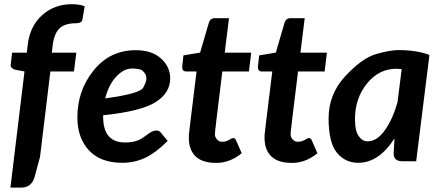

<svg xmlns="http://www.w3.org/2000/svg" viewBox="-20 -755 2057 899"><path d="M36.6 -508.3H105.5L109.9 -546.4Q120.6 -633.3 177.5 -684.3Q234.4 -735.4 317.4 -735.4Q349.6 -735.4 376.5 -726.1L365.7 -662.1Q362.3 -646 334 -646Q283.2 -646 258.3 -621.8Q233.4 -597.7 226.6 -542.5L222.7 -508.3H337.4L326.2 -420.4H215.8L167.5 -21L142.1 73.2Q127.9 123.5 78.6 123.5H28.8L94.7 -420.4L55.2 -427.7Q43.9 -429.7 36.9 -435.8Q29.8 -441.9 29.8 -447.8Q29.8 -453.6 36.6 -508.3Z M472.7 -294.4Q636.2 -316.4 650.9 -345.2Q665.5 -374 665.5 -385.7Q665.5 -397.5 662.1 -405.3Q658.7 -413.1 647.5 -423.6Q636.2 -434.1 597.7 -434.1Q559.6 -434.1 524.2 -396.2Q488.8 -358.4 472.7 -294.4ZM776.9 -387.7Q776.9 -320.3 709.2 -277.1Q641.6 -233.9 462.9 -215.3V-209Q462.9 -87.9 565.4 -87.9Q619.1 -87.9 650.4 -111.1Q681.6 -134.3 691.7 -139.2Q701.7 -144 713.9 -144Q726.1 -144 733.9 -132.8L765.1 -95.2Q709 -39.1 659.4 -15.9Q609.9 7.3 552.7 7.3Q450.7 7.3 396.5 -51Q342.3 -109.4 342.3 -205.6Q342.3 -331.5 418.7 -425.8Q495.1 -520 615.2 -520Q690.9 -520 733.9 -481.2Q776.9 -442.4 776.9 -387.7Z M864.3 -123Q864.3 -126.5 872.1 -190.4L900.4 -420.4H852.1Q833 -420.4 833 -441.4Q833 -441.9 833.3 -443.4Q833.5 -444.8 834 -450.2Q834.5 -455.6 835.7 -466.1Q836.9 -476.6 838.9 -495.6L917 -508.8L958 -648.9Q964.4 -669.9 985.8 -669.9H1052.2L1032.2 -508.3H1156.2L1145.5 -420.4H1021L993.7 -196.8Q991.2 -176.3 990 -164.3Q988.8 -152.3 987.5 -144Q986.3 -135.7 986.3 -124.5Q986.3 -113.3 995.8 -102.3Q1005.4 -91.3 1019 -91.3Q1032.7 -91.3 1040 -94.2Q1047.4 -97.2 1053 -100.1Q1058.6 -103 1062.7 -105.7Q1066.9 -108.4 1073.7 -108.4Q1080.6 -108.4 1085.4 -97.7L1111.8 -37.6Q1056.6 7.8 992.7 7.8Q928.7 7.8 897.2 -21.5Q865.7 -50.8 864.3 -104.5Z M1218.8 -123Q1218.8 -126.5 1226.6 -190.4L1254.9 -420.4H1206.5Q1187.5 -420.4 1187.5 -441.4Q1187.5 -441.9 1187.7 -443.4Q1188 -444.8 1188.5 -450.2Q1189 -455.6 1190.2 -466.1Q1191.4 -476.6 1193.4 -495.6L1271.5 -508.8L1312.5 -648.9Q1318.8 -669.9 1340.3 -669.9H1406.7L1386.7 -508.3H1510.7L1500 -420.4H1375.5L1348.1 -196.8Q1345.7 -176.3 1344.5 -164.3Q1343.3 -152.3 1342 -144Q1340.8 -135.7 1340.8 -124.5Q1340.8 -113.3 1350.3 -102.3Q1359.9 -91.3 1373.5 -91.3Q1387.2 -91.3 1394.5 -94.2Q1401.9 -97.2 1407.5 -100.1Q1413.1 -103 1417.2 -105.7Q1421.4 -108.4 1428.2 -108.4Q1435.1 -108.4 1439.9 -97.7L1466.3 -37.6Q1411.1 7.8 1347.2 7.8Q1283.2 7.8 1251.7 -21.5Q1220.2 -50.8 1218.8 -104.5Z M1701.2 -93.3Q1745.6 -93.3 1782.5 -145.8Q1819.3 -198.2 1841.3 -276.4L1860.8 -431.6Q1847.2 -433.1 1835.9 -433.1Q1754.4 -433.1 1698.2 -363.8Q1642.1 -294.4 1642.1 -197.3Q1642.1 -143.1 1659.2 -118.2Q1676.3 -93.3 1701.2 -93.3ZM1846.2 -520.5Q1931.6 -520.5 1990.7 -497.6L1928.7 0H1863.3Q1823.2 0 1823.2 -37.1L1827.1 -106.9Q1753.9 7.3 1657.2 7.3Q1596.7 7.3 1557.6 -39.8Q1518.6 -86.9 1518.6 -200.7Q1518.6 -314.5 1596.7 -398.4Q1674.8 -482.4 1740 -501.5Q1805.2 -520.5 1846.2 -520.5Z"/></svg>

Font: Lato-BoldItalic
Style: Bold Italic
Weight: 700
Italic angle: -7°
Designer: Lukasz Dziedzic
Foundry: tyPoland Lukasz Dziedzic
Version: Version 1.104; Western+Polish opensource